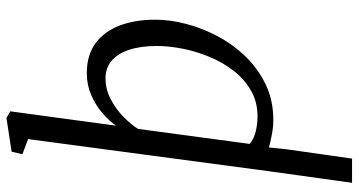

<svg xmlns="http://www.w3.org/2000/svg" viewBox="-278 -579 1111 595"><g transform="rotate(-90 277.5 -281.5)"><path d="M8.5 254 43.5 2.5 144 -750 97 -767.5 105 -801 209.5 -817 230 -805 185.5 -477.5Q201 -499.5 225.2 -520.2Q249.5 -541 280.8 -554.5Q312 -568 348 -568Q404.5 -568 441.2 -540.8Q478 -513.5 496 -465.8Q514 -418 514 -356Q514 -310 500.8 -259.5Q487.5 -209 461.8 -161Q436 -113 398.2 -74.5Q360.5 -36 311.8 -13Q263 10 203.5 10Q182.5 10 159.8 5.8Q137 1.5 118 -3.5L112 54L83.5 254ZM214.5 -39Q259 -39 294 -59Q329 -79 355 -112.2Q381 -145.5 398.2 -186.5Q415.5 -227.5 424 -270.5Q432.5 -313.5 432.5 -351.5Q432.5 -401 420.8 -436.5Q409 -472 386.8 -491Q364.5 -510 332.5 -510Q297.5 -510 266.2 -493.2Q235 -476.5 211.5 -453Q188 -429.5 175.5 -409L129 -63Q146 -49.5 168.8 -44.2Q191.5 -39 214.5 -39Z"/></g></svg>

Font: Merriweather Light 18pt Light
Style: Italic
Weight: 300
Italic angle: -7.8°
Version: Version 2.101